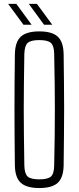

<svg xmlns="http://www.w3.org/2000/svg" viewBox="-20 -968 407 994"><path d="M183.5 5.5Q117 5.5 87.5 -21.8Q58 -49 57 -112Q56 -196 55.5 -266.5Q55 -337 55 -403Q55 -469 55.5 -538Q56 -607 57 -687Q58 -750.5 87.5 -778Q117 -805.5 183.5 -805.5Q250 -805.5 279.2 -778Q308.5 -750.5 309.5 -687Q310.5 -607 311.2 -538Q312 -469 312 -403Q312 -337 311.2 -266.5Q310.5 -196 309.5 -112Q308.5 -49 279.2 -21.8Q250 5.5 183.5 5.5ZM183.5 -39.5Q227.5 -39.5 243.8 -54.2Q260 -69 260.5 -111.5Q262.5 -198 263.2 -267Q264 -336 264 -399.2Q264 -462.5 263.2 -531.8Q262.5 -601 260.5 -688Q260 -730.5 243.8 -745.5Q227.5 -760.5 183.5 -760.5Q139 -760.5 123 -745.5Q107 -730.5 106 -688Q104.5 -603 103.8 -535.2Q103 -467.5 103 -404Q103 -340.5 103.8 -270.5Q104.5 -200.5 106 -111.5Q107 -69 123 -54.2Q139 -39.5 183.5 -39.5ZM208 -840 129 -948H171L250.5 -840ZM101.5 -840 22 -948H64.5L143.5 -840Z"/></svg>

Font: Big Shoulders Text ExtraLight
Style: Regular
Weight: 250
Version: Version 2.002